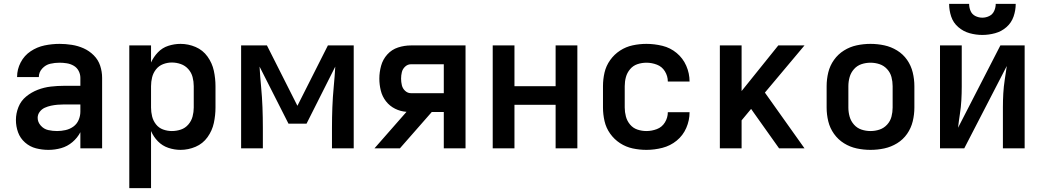

<svg xmlns="http://www.w3.org/2000/svg" viewBox="-20 -764 5368 989"><path d="M230 8Q263 8 295 -1Q327 -10 353 -32Q379 -54 394 -83V0H506V-363Q506 -395 496 -425.5Q486 -456 463 -479Q440 -502 411 -515Q382 -528 350 -533Q318 -538 287 -538Q248 -538 209.5 -530Q171 -522 138 -500Q105 -478 86.5 -442.5Q68 -407 68 -368V-367H180Q180 -367 180 -367Q180 -367 180 -367Q180 -392 197.5 -411Q215 -430 238.5 -435.5Q262 -441 287 -441Q305 -441 324 -438Q343 -435 359.5 -425.5Q376 -416 385 -399Q394 -382 394 -363V-322H310Q276 -322 241.5 -318Q207 -314 174.5 -301.5Q142 -289 115 -267Q88 -245 75 -212.5Q62 -180 62 -146Q62 -113 73 -82.5Q84 -52 109 -30Q134 -8 165.5 0Q197 8 229 8ZM274 -89Q251 -89 228.5 -94Q206 -99 190 -117Q174 -135 174 -157Q174 -174 184.5 -188Q195 -202 210.5 -209Q226 -216 242.5 -219.5Q259 -223 276 -224.5Q293 -226 310 -226H394V-189Q394 -167 385 -146Q376 -125 358 -112Q340 -99 318 -94Q296 -89 274 -89Z M646 205H758V-89Q771 -59 793.5 -36Q816 -13 847 -2.5Q878 8 910 8Q950 8 987.5 -8Q1025 -24 1049 -57.5Q1073 -91 1081.5 -130.5Q1090 -170 1090 -210V-320Q1090 -360 1081.5 -399.5Q1073 -439 1049 -472.5Q1025 -506 987.5 -522Q950 -538 910 -538Q878 -538 847 -528Q816 -518 793.5 -494.5Q771 -471 758 -442V-530H646ZM865 -89Q842 -89 820 -97Q798 -105 783.5 -123.5Q769 -142 763.5 -164.5Q758 -187 758 -210V-320Q758 -343 763.5 -365.5Q769 -388 783.5 -406.5Q798 -425 820 -433.5Q842 -442 865 -442Q889 -442 911.5 -434Q934 -426 950 -408Q966 -390 972 -367Q978 -344 978 -320V-210Q978 -187 972 -164Q966 -141 950 -122.5Q934 -104 911.5 -96.5Q889 -89 865 -89Z M1222 0H1334V-106Q1334 -159 1332 -211.5Q1330 -264 1325 -316.5Q1320 -369 1317 -421L1466 -127H1559L1707 -421Q1704 -369 1699 -316.5Q1694 -264 1692 -211.5Q1690 -159 1690 -106V0H1802V-530H1669L1512 -219L1355 -530H1222Z M1909 0H2040L2204 -187H2266V0H2378V-530H2097Q2063 -530 2030.5 -519.5Q1998 -509 1975 -483.5Q1952 -458 1943 -425Q1934 -392 1934 -359Q1934 -328 1941.5 -297.5Q1949 -267 1968 -242.5Q1987 -218 2015 -204Q2043 -190 2074 -188ZM2097 -284Q2080 -284 2067 -296Q2054 -308 2050 -325Q2046 -342 2046 -359Q2046 -376 2050 -392.5Q2054 -409 2067 -421Q2080 -433 2097 -433H2266V-284Z M2518 0H2630V-224H2842V0H2954V-530H2842V-320H2630V-530H2518Z M3310 8Q3351 8 3392 -2.5Q3433 -13 3465.5 -39.5Q3498 -66 3515 -105Q3532 -144 3532 -186H3420Q3420 -158 3405 -133.5Q3390 -109 3363.5 -99Q3337 -89 3310 -89Q3286 -89 3263.5 -96.5Q3241 -104 3225.5 -122.5Q3210 -141 3204 -164Q3198 -187 3198 -210V-320Q3198 -344 3204 -366.5Q3210 -389 3225.5 -407.5Q3241 -426 3263.5 -433.5Q3286 -441 3310 -441Q3337 -441 3363.5 -431Q3390 -421 3405 -396.5Q3420 -372 3420 -344H3532Q3532 -386 3515 -425Q3498 -464 3465.5 -491Q3433 -518 3392 -528Q3351 -538 3310 -538Q3274 -538 3239 -530.5Q3204 -523 3174 -503.5Q3144 -484 3123 -454.5Q3102 -425 3094 -390.5Q3086 -356 3086 -320V-210Q3086 -175 3094 -140Q3102 -105 3123 -75.5Q3144 -46 3174 -26.5Q3204 -7 3239 0.5Q3274 8 3310 8Z M3688 0H3800V-144L3849 -203L3863 -183L3993 0H4124L3920 -287L4124 -530H3989L3800 -295V-530H3688Z M4464 8Q4500 8 4535 0.5Q4570 -7 4601 -26Q4632 -45 4652.5 -74.5Q4673 -104 4681.5 -139Q4690 -174 4690 -210V-320Q4690 -356 4681.5 -391Q4673 -426 4652.5 -455.5Q4632 -485 4601 -504Q4570 -523 4535 -530.5Q4500 -538 4464 -538Q4428 -538 4393 -530.5Q4358 -523 4327.5 -504Q4297 -485 4276 -455.5Q4255 -426 4246.5 -391Q4238 -356 4238 -320V-210Q4238 -174 4246.5 -139Q4255 -104 4276 -74.5Q4297 -45 4327.5 -26Q4358 -7 4393 0.5Q4428 8 4464 8ZM4464 -89Q4440 -89 4417.5 -96.5Q4395 -104 4379 -122Q4363 -140 4356.5 -163Q4350 -186 4350 -210V-320Q4350 -344 4356.5 -367Q4363 -390 4379 -408Q4395 -426 4417.5 -433.5Q4440 -441 4464 -441Q4488 -441 4510.5 -433.5Q4533 -426 4549.5 -408Q4566 -390 4572 -367Q4578 -344 4578 -320V-210Q4578 -186 4572 -163Q4566 -140 4549.5 -122Q4533 -104 4510.5 -96.5Q4488 -89 4464 -89Z M4822 0H4947L5166 -424Q5161 -389 5155.5 -353.5Q5150 -318 5148 -283Q5146 -248 5146 -212V0H5258V-530H5133L4915 -106Q4919 -142 4924.5 -177Q4930 -212 4932 -247.5Q4934 -283 4934 -318V-530H4822ZM5040 -584Q5073 -584 5106 -593Q5139 -602 5164.5 -624.5Q5190 -647 5201 -679Q5212 -711 5212 -744H5109Q5109 -725 5101 -707.5Q5093 -690 5076 -681.5Q5059 -673 5040 -673Q5021 -673 5004 -681.5Q4987 -690 4979.5 -707.5Q4972 -725 4972 -744H4869Q4869 -711 4879.5 -679Q4890 -647 4916 -624.5Q4942 -602 4974.5 -593Q5007 -584 5040 -584Z"/></svg>

Font: Iosevka Sparkle Semibold
Style: Regular
Weight: 600
Designer: Belleve Invis
Foundry: Belleve Invis
Version: Version 4.5.0; ttfautohint (v1.8.3)